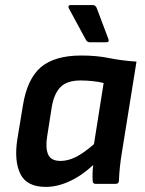

<svg xmlns="http://www.w3.org/2000/svg" viewBox="-20 -722 571 754"><path d="M160 12Q85 12 60 -39Q35 -90 48 -175L70 -308Q87 -413 141 -458.5Q195 -504 300 -504Q359 -504 408 -494Q457 -484 516 -480L459 -125Q454 -96 451 -67.5Q448 -39 447 -12Q447 0 434 0H355Q344 0 344 -12Q343 -26 343.5 -42Q344 -58 346 -74Q301 -32 253 -10Q205 12 160 12ZM218 -90Q247 -90 278 -105.5Q309 -121 349 -156L387 -396Q368 -401 343 -403.5Q318 -406 297 -406Q243 -406 217.5 -380Q192 -354 183 -300L165 -185Q158 -141 169 -115.5Q180 -90 218 -90ZM332 -556Q322 -556 316 -568L250 -690Q248 -694 249.5 -698Q251 -702 257 -702H345Q355 -702 360 -690L406 -568Q410 -556 397 -556Z"/></svg>

Font: Sofia Sans
Style: Bold Italic
Weight: 700
Italic angle: -9°
Designer: Botio Nikoltchev, Ani Petrova
Foundry: lettersoup
Version: Version 4.101; ttfautohint (v1.8.4.7-5d5b)